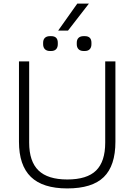

<svg xmlns="http://www.w3.org/2000/svg" viewBox="-20 -1043 748 1073"><path d="M86 -251V-700H143V-246Q143 -141 195 -90.5Q247 -40 356 -40Q466 -40 517 -90Q568 -140 568 -246V-700H625V-251Q625 -117 560 -53.5Q495 10 356 10Q219 10 152.5 -54.5Q86 -119 86 -251ZM221 -796V-804Q221 -822 231 -831.5Q241 -841 259 -841H266Q303 -841 303 -804V-796Q303 -778 293.5 -768Q284 -758 266 -758H259Q241 -758 231 -768Q221 -778 221 -796ZM409 -796V-804Q409 -822 419 -831.5Q429 -841 447 -841H454Q491 -841 491 -804V-796Q491 -778 481.5 -768Q472 -758 454 -758H447Q429 -758 419 -768Q409 -778 409 -796ZM412 -1023H477L360 -872H305Z"/></svg>

Font: Krub Light
Style: Regular
Weight: 300
Designer: Ekaluck Peanpanawate
Foundry: Cadson Demak Co.,Ltd.
Version: Version 1.000; ttfautohint (v1.6)